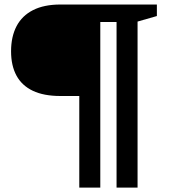

<svg xmlns="http://www.w3.org/2000/svg" viewBox="-20 -718 752 850"><path d="M396.5 -698V-293H247.5Q174 -293 125.5 -316Q77 -339 53 -383.2Q29 -427.5 29 -491Q29 -555.5 53.2 -602Q77.5 -648.5 126.2 -673.2Q175 -698 247.5 -698ZM424 112.5H331V-698H540V-620.5H424ZM589 112.5H496V-698H674.5V-647L589 -622.5Z"/></svg>

Font: Newsreader 9pt ExtraBold
Style: Regular
Weight: 800
Designer: Hugues Gentile
Foundry: Production Type
Version: Version 1.003